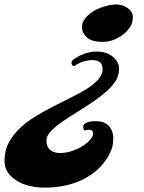

<svg xmlns="http://www.w3.org/2000/svg" viewBox="-74 -500 645 862"><path d="M417 -476.6Q433.1 -480 447 -480Q460.9 -480 474.6 -475.8Q488.3 -471.7 499 -463.9Q522.5 -446.8 522.5 -422.9Q522.5 -398.9 510.7 -379.9Q499 -360.8 479.5 -345.7Q435.1 -312 386.7 -312Q338.4 -312 316.2 -332Q293.9 -352.1 293.9 -379.9Q293.9 -407.7 326.7 -436Q359.4 -464.4 417 -476.6ZM386.7 -189.5Q386.7 -230 342 -230Q297.4 -230 259.3 -203.1Q246.1 -205.1 247.1 -219.7Q248 -229.5 267.1 -240.7Q286.1 -252 300.8 -257.3Q331.5 -268.6 356.9 -268.6Q382.3 -268.6 400.9 -262.5Q419.4 -256.3 432.6 -245.1Q460.4 -222.2 460.4 -191.9Q460.4 -161.6 446.5 -138.9Q432.6 -116.2 409.7 -94.7Q386.7 -73.2 357.4 -52.7Q328.1 -32.2 297.4 -12.9Q266.6 6.3 237.3 25.1Q208 43.9 185.1 61.5Q134.3 101.1 134.3 129.9Q134.3 158.7 151.1 172.9Q168 187 195.3 187Q222.7 187 250.2 177.5Q277.8 168 298.6 154.5Q319.3 141.1 331.5 126.5Q343.8 111.8 343.8 102.3Q343.8 92.8 340.8 88.4Q337.9 84 332.5 83Q325.2 81.1 304.7 85.9Q291.5 62.5 312.5 51.8Q328.1 43.9 356.9 43.9Q412.6 43.9 429.7 90.8Q434.6 105 434.6 117.7Q434.6 130.4 432.6 147.7Q430.7 165 416.5 193.1Q402.3 221.2 377.4 248Q352.5 274.9 316.4 295.9Q235.8 342.3 127.9 342.3Q44.4 342.3 -5.9 306.6Q-53.7 272.9 -53.7 224.4Q-53.7 175.8 -34.7 140.4Q-15.6 105 15.1 75.7Q45.9 46.4 85.4 22.5Q125 -1.5 166.5 -22.7Q208 -43.9 247.6 -63.5Q287.1 -83 317.9 -102.5Q386.7 -146.5 386.7 -189.5Z"/></svg>

Font: Molle
Style: Regular
Weight: 400
Italic angle: -22°
Designer: Elena Albertoni
Foundry: Elena Albertoni
Version: Version 1.001; ttfautohint (v0.92) -l 12 -r 12 -G 200 -x 10 